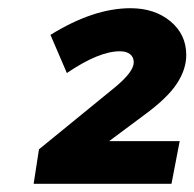

<svg xmlns="http://www.w3.org/2000/svg" viewBox="-20 -808 474 468"><path d="M246 -464H418L398 -360H62L75 -444L260 -595Q306 -633 306 -656Q306 -669 297 -676Q288 -683 272 -683Q221 -683 143 -630L103 -723Q208 -788 298 -788Q357 -788 395.5 -756Q434 -724 434 -674Q434 -639 411 -604Q388 -569 332 -528Z"/></svg>

Font: TypoPRO Montserrat Alternates
Style: Italic
Weight: 800
Italic angle: -11.3°
Designer: Julieta Ulanovsky
Foundry: Julieta Ulanovsky
Version: Version 6.001